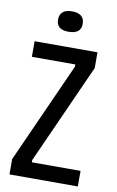

<svg xmlns="http://www.w3.org/2000/svg" viewBox="-93 -885 570 935"><g transform="rotate(10 192.0 -417.5)"><path d="M23 0V-76L246 -572V-583H31V-660H342V-582L120 -88V-77H361V0ZM185 -734Q155 -734 140 -746.5Q125 -759 125 -784Q125 -809 140.5 -822Q156 -835 185 -835Q216 -835 231.5 -822Q247 -809 247 -784Q247 -759 231.5 -746.5Q216 -734 185 -734Z"/></g></svg>

Font: Bricolage Grotesque Condensed
Style: Regular
Weight: 400
Width: 3
Designer: Mathieu Triay
Foundry: Atelier Triay
Version: Version 1.000;gftools[0.9.30]